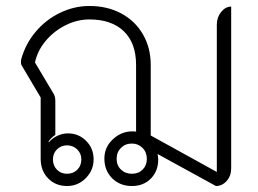

<svg xmlns="http://www.w3.org/2000/svg" viewBox="-20 -613 863 642"><path d="M116 -82V-287L52 -395Q50 -399 50 -406Q50 -412 51 -415Q65 -466 99 -506.5Q133 -547 180.5 -570Q228 -593 279 -593Q339 -593 385.5 -568Q432 -543 458 -498Q484 -453 484 -396V-160L705 -38V-531Q705 -555 719.5 -573Q734 -591 753 -591V-50Q753 -25 738 -8Q723 9 702 9L507 -98Q509 -86 509 -79Q509 -41 484.5 -16Q460 9 421 9Q381 9 355 -17Q329 -43 329 -83Q329 -123 361 -150.5Q393 -178 435 -173V-396Q435 -469 394 -508.5Q353 -548 279 -548Q238 -548 199 -528.5Q160 -509 132.5 -476Q105 -443 97 -404L159 -300Q165 -290 165 -276V-162Q149 -151 142 -139L144 -138Q155 -151 172 -159Q189 -167 207 -167Q243 -167 268 -142Q293 -117 293 -80Q293 -44 267 -17.5Q241 9 204 9Q166 9 141 -16.5Q116 -42 116 -82ZM471 -82Q471 -104 456.5 -118.5Q442 -133 421 -133Q399 -133 384.5 -118.5Q370 -104 370 -82Q370 -60 384.5 -46Q399 -32 421 -32Q443 -32 457 -46Q471 -60 471 -82ZM252 -80Q252 -100 238 -113.5Q224 -127 204 -127Q184 -127 170.5 -113.5Q157 -100 157 -80Q157 -59 170.5 -45.5Q184 -32 204 -32Q225 -32 238.5 -45.5Q252 -59 252 -80Z"/></svg>

Font: K2D Thin
Style: Regular
Weight: 100
Designer: Katatrad Aksorn Co.,Ltd.
Foundry: Cadson Demak Co.,Ltd.
Version: Version 1.000; ttfautohint (v1.6)